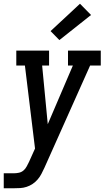

<svg xmlns="http://www.w3.org/2000/svg" viewBox="-39 -800 559 1025"><path d="M-19 205V125H36Q49 125 62.5 122Q76 119 86.5 110Q97 101 103.5 88.5Q110 76 116 64L148 -7L94 -450H48V-530H223V-450H186L216 -137L350 -450H324V-530H499V-450H442L198 96Q190 113 182 128.5Q174 144 162 158Q150 172 135 182Q120 192 103 197.5Q86 203 69.5 204Q53 205 36 205ZM278 -586 231 -634 388 -780 447 -720Z"/></svg>

Font: Iosevka Slab Medium Oblique
Style: Regular
Weight: 500
Italic angle: -9°
Monospace: yes
Designer: Belleve Invis
Foundry: Belleve Invis
Version: Version 11.1.1; ttfautohint (v1.8.3)